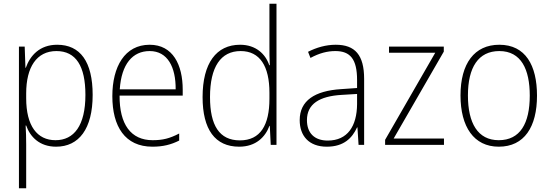

<svg xmlns="http://www.w3.org/2000/svg" viewBox="-20 -873 2966 1034"><path d="M288 -632C193 -632 142 -573 119 -508H117L113 -622H82V141H121V-94C121 -129 120 -166 118 -197H121C142 -137 192 -83 282 -83C405 -83 479 -179 479 -362C479 -541 412 -632 288 -632ZM284 -598C389 -598 440 -517 440 -362C440 -196 378 -118 279 -118C180 -118 121 -195 121 -344V-370C121 -511 177 -598 284 -598Z M786 -632C652 -632 585 -514 585 -355C585 -192 653 -83 801 -83C858 -83 901 -94 945 -116V-154C893 -127 856 -118 802 -118C685 -118 623 -203 624 -358H964V-390C964 -524 911 -632 786 -632ZM786 -598C883 -598 927 -511 926 -392H625C634 -528 694 -598 786 -598Z M1268 -83C1359 -83 1409 -136 1431 -195H1433L1438 -93H1469V-853H1431V-623C1431 -591 1431 -557 1433 -522H1430C1410 -582 1358 -632 1273 -632C1145 -632 1071 -533 1071 -350C1071 -176 1138 -83 1268 -83ZM1272 -117C1161 -117 1111 -198 1111 -350C1111 -513 1169 -598 1276 -598C1380 -598 1431 -516 1431 -374V-341C1431 -200 1383 -117 1272 -117Z M1788 -632C1735 -632 1684 -617 1639 -594L1652 -561C1700 -587 1743 -598 1786 -598C1866 -598 1903 -555 1903 -442V-399L1817 -393C1675 -384 1594 -331 1594 -226C1594 -142 1643 -83 1740 -83C1832 -83 1877 -130 1903 -187H1905L1911 -93H1941V-448C1941 -577 1892 -632 1788 -632ZM1820 -362 1903 -367V-312C1902 -194 1852 -116 1745 -116C1674 -116 1633 -156 1633 -226C1633 -313 1700 -355 1820 -362Z M2371 -93V-127H2100L2370 -595V-622H2075V-589H2324L2054 -120V-93Z M2872 -358C2872 -521 2810 -632 2669 -632C2535 -632 2460 -531 2460 -359C2460 -190 2532 -83 2666 -83C2804 -83 2872 -190 2872 -358ZM2500 -359C2500 -510 2556 -598 2669 -598C2787 -598 2833 -499 2833 -358C2833 -208 2781 -118 2666 -118C2553 -118 2500 -210 2500 -359Z"/></svg>

Font: Noto Sans Kannada UI SemiCondensed ExtraLight
Style: Regular
Weight: 200
Width: 4
Designer: Jelle Bosma - Monotype Design Team
Foundry: Monotype Imaging Inc.
Version: Version 2.005